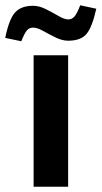

<svg xmlns="http://www.w3.org/2000/svg" viewBox="-77 -710 386 730"><path d="M50.8 -500H182.1V0H50.8ZM-57.1 -565.9Q-42.5 -637.7 -19.5 -662.8Q3.4 -688 48.8 -688Q72.3 -688 97.9 -675Q123.5 -662.1 145.5 -649.2Q167.5 -636.2 183.1 -636.2Q196.3 -636.2 206.1 -647.2Q215.8 -658.2 228 -689.9L289.1 -676.8Q273.4 -606.9 252 -581.1Q230.5 -555.2 182.1 -555.2Q159.7 -555.2 134.3 -567.6Q108.9 -580.1 86.7 -592.5Q64.5 -605 48.8 -605Q34.7 -605 25.6 -594.7Q16.6 -584.5 3.9 -553.2Z"/></svg>

Font: LT Wave Text Bold
Style: Regular
Weight: 700
Designer: Daniel Lyons
Version: Version 2.5 (Glyphs App)